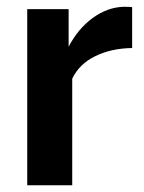

<svg xmlns="http://www.w3.org/2000/svg" viewBox="-20 -551 427 571"><path d="M373 -408.2Q310.5 -407.2 262.9 -383.8Q215.3 -360.4 194.8 -316.9V0H61V-523.9H184.1V-412.1Q211.9 -465.3 255.1 -497.1Q298.3 -528.8 346.2 -530.8Q367.2 -530.8 373 -529.8Z"/></svg>

Font: Rawline
Style: Bold
Weight: 700
Designer: Matt McInerney, Pablo Impallari, Rodrigo Fuenzalida
Foundry: Matt McInerney, Pablo Impallari, Rodrigo Fuenzalida
Version: Version 4.020;PS 004.020;hotconv 1.0.88;makeotf.lib2.5.64775